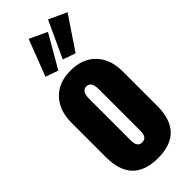

<svg xmlns="http://www.w3.org/2000/svg" viewBox="-331 -1102 1159 1159"><g transform="rotate(-45 248.5 -523.0)"><path d="M248 7.8Q29.3 7.8 29.3 -219.2V-513.2Q29.3 -617.2 87.6 -678.7Q146 -740.2 248 -740.2Q350.1 -740.2 408.7 -679Q467.3 -617.7 467.3 -513.2V-219.2Q467.3 7.8 248 7.8ZM289.1 -183.1V-541Q289.1 -605 248 -605Q207 -605 207 -541V-183.1Q207 -127 248 -127Q289.1 -127 289.1 -183.1ZM484.4 -1001.5 343.3 -792 262.2 -820.3 370.1 -1054.2ZM316.9 -1001.5 195.8 -792 114.7 -820.3 204.6 -1054.2Z"/></g></svg>

Font: Anton
Style: Regular
Weight: 400
Designer: Vernon Adams, Tural Alisoy
Foundry: Vernon Adams
Version: Version 2.300